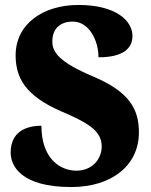

<svg xmlns="http://www.w3.org/2000/svg" viewBox="-20 -744 608 774"><path d="M267 10C434 10 540 -80 540 -210C540 -306 500 -374 357 -435C217 -494 191 -534 191 -577C191 -632 227 -657 273 -657C340 -657 377 -580 377 -513C478 -513 514 -550 514 -599C514 -660 448 -724 296 -724C153 -724 43 -647 43 -521C43 -430 83 -358 225 -296C327 -252 390 -220 390 -154C390 -104 353 -56 288 -56C222 -56 147 -105 147 -237C85 -237 23 -213 23 -129C23 -75 65 10 267 10Z"/></svg>

Font: Noto Serif Devanagari SemiCondensed Black
Style: Regular
Weight: 900
Width: 4
Designer: Universal Thirst, Indian Type Foundry and the Monotype Design Team
Foundry: Monotype Imaging Inc.
Version: Version 2.004